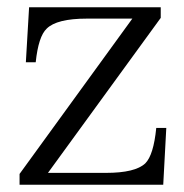

<svg xmlns="http://www.w3.org/2000/svg" viewBox="-20 -512 501 522"><path d="M432.1 -164.1 423.8 -9.8H33.2V-39.1L339.8 -461.4H216.3Q134.3 -461.4 106.9 -434.1Q84.5 -413.1 77.1 -342.8H50.3L59.1 -492.2H417V-463.4L110.4 -42H268.1Q347.7 -42 375 -67.9Q397.5 -90.3 404.8 -164.1Z"/></svg>

Font: I.Ming
Style: Regular
Weight: 400
Designer: Ichiten Fonts Project
Version: Version 5.10 Mar 24, 2018